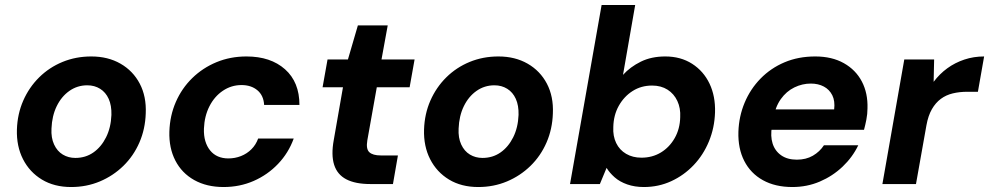

<svg xmlns="http://www.w3.org/2000/svg" viewBox="-20 -740 3977 772"><path d="M266 12Q198 12 148.5 -18Q99 -48 72.5 -100Q46 -152 48 -219Q50 -282 73.5 -335.5Q97 -389 137.5 -429Q178 -469 231.5 -491Q285 -513 347 -513Q414 -513 464.5 -484Q515 -455 542 -403.5Q569 -352 566 -284Q564 -221 540.5 -167Q517 -113 476 -73Q435 -33 381.5 -10.5Q328 12 266 12ZM283 -105Q324 -105 355.5 -127Q387 -149 406.5 -188Q426 -227 428 -278Q429 -316 417 -342.5Q405 -369 382.5 -383Q360 -397 331 -397Q291 -397 259 -374.5Q227 -352 208 -313Q189 -274 187 -223Q185 -186 197.5 -159Q210 -132 232.5 -118.5Q255 -105 283 -105Z M879 12Q811 12 761 -16Q711 -44 685 -94.5Q659 -145 661 -211Q663 -275 687 -330Q711 -385 753 -426Q795 -467 850.5 -490Q906 -513 971 -513Q1068 -513 1126 -461.5Q1184 -410 1184 -318H1042Q1040 -356 1015 -377Q990 -398 951 -398Q910 -398 876 -375Q842 -352 822 -312.5Q802 -273 800 -223Q799 -195 805.5 -173Q812 -151 825 -135Q838 -119 856.5 -111Q875 -103 898 -103Q925 -103 949 -112.5Q973 -122 991 -140Q1009 -158 1018 -183H1161Q1140 -125 1098 -81Q1056 -37 1000 -12.5Q944 12 879 12Z M1469 0Q1409 0 1372.5 -19Q1336 -38 1323.5 -77.5Q1311 -117 1322 -177L1359 -389H1277L1297 -501H1379L1419 -638H1539L1514 -501H1647L1627 -389H1495L1457 -176Q1451 -141 1465 -128Q1479 -115 1511 -115H1580L1560 0Z M1903 12Q1835 12 1785.5 -18Q1736 -48 1709.5 -100Q1683 -152 1685 -219Q1687 -282 1710.5 -335.5Q1734 -389 1774.5 -429Q1815 -469 1868.5 -491Q1922 -513 1984 -513Q2051 -513 2101.5 -484Q2152 -455 2179 -403.5Q2206 -352 2203 -284Q2201 -221 2177.5 -167Q2154 -113 2113 -73Q2072 -33 2018.5 -10.5Q1965 12 1903 12ZM1920 -105Q1961 -105 1992.5 -127Q2024 -149 2043.5 -188Q2063 -227 2065 -278Q2066 -316 2054 -342.5Q2042 -369 2019.5 -383Q1997 -397 1968 -397Q1928 -397 1896 -374.5Q1864 -352 1845 -313Q1826 -274 1824 -223Q1822 -186 1834.5 -159Q1847 -132 1869.5 -118.5Q1892 -105 1920 -105Z M2569 12Q2532 12 2502 1.5Q2472 -9 2451.5 -27Q2431 -45 2419 -65L2392 0H2272L2399 -720H2534L2485 -439Q2514 -471 2556.5 -492Q2599 -513 2655 -513Q2717 -513 2763 -483.5Q2809 -454 2833 -403.5Q2857 -353 2855 -288Q2853 -226 2830.5 -171.5Q2808 -117 2769 -76Q2730 -35 2679 -11.5Q2628 12 2569 12ZM2559 -106Q2603 -106 2637.5 -127Q2672 -148 2693 -185Q2714 -222 2715 -269Q2717 -305 2703.5 -334Q2690 -363 2664 -379.5Q2638 -396 2602 -396Q2558 -396 2523.5 -374Q2489 -352 2468 -314.5Q2447 -277 2446 -229Q2444 -193 2457.5 -165Q2471 -137 2497.5 -121.5Q2524 -106 2559 -106Z M3166 12Q3097 12 3047.5 -15.5Q2998 -43 2972.5 -93Q2947 -143 2949 -210Q2951 -272 2974 -327Q2997 -382 3038 -424Q3079 -466 3134.5 -489.5Q3190 -513 3258 -513Q3325 -513 3373 -486Q3421 -459 3445.5 -412Q3470 -365 3468 -304Q3468 -282 3463.5 -259Q3459 -236 3454 -218H3045L3059 -300H3334Q3338 -334 3326.5 -357Q3315 -380 3292.5 -392Q3270 -404 3240 -404Q3206 -404 3174 -388.5Q3142 -373 3119.5 -341.5Q3097 -310 3089 -261L3084 -232Q3077 -193 3086.5 -163Q3096 -133 3121 -115.5Q3146 -98 3184 -98Q3221 -98 3248.5 -114Q3276 -130 3293 -156H3431Q3408 -108 3368 -70Q3328 -32 3276.5 -10Q3225 12 3166 12Z M3528 0 3616 -501H3736L3734 -411Q3758 -443 3789 -465.5Q3820 -488 3857.5 -500.5Q3895 -513 3937 -513L3912 -371H3869Q3838 -371 3811 -364.5Q3784 -358 3763 -342.5Q3742 -327 3727 -301Q3712 -275 3705 -236L3663 0Z"/></svg>

Font: DM Sans 17pt
Style: Bold Italic
Weight: 700
Italic angle: -10°
Version: Version 4.004;gftools[0.9.30]